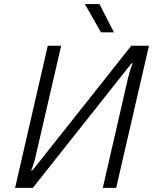

<svg xmlns="http://www.w3.org/2000/svg" viewBox="-20 -912 749 932"><path d="M470.2 -754.9 392.1 -892.1H462.9L533.2 -754.9ZM53.2 0 211.9 -689.9H276.9L152.8 -152.8Q147 -123.5 130.9 -84L139.2 -86.9L617.2 -689.9H703.1L543.9 0H479L602.1 -536.1Q610.4 -570.3 624 -606L617.2 -603L139.2 0Z"/></svg>

Font: HK Grotesk Light Italic
Style: Regular
Weight: 300
Italic angle: -13°
Designer: Alfredo Marco Pradil and Stefan Peev
Foundry: Hanken Design Co.
Version: Version 1.000;PS 001.000;hotconv 1.0.88;makeotf.lib2.5.64775